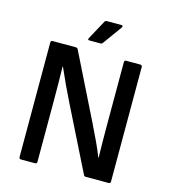

<svg xmlns="http://www.w3.org/2000/svg" viewBox="-121 -929 907 1026"><g transform="rotate(15 332.5 -416.5)"><path d="M91 0Q80 0 80 -11V-644Q80 -655 91 -655H218Q228 -655 231 -647L407 -292Q433 -239 453 -196.5Q473 -154 487 -117H489Q488 -158 487.5 -206.5Q487 -255 487 -296V-644Q487 -655 497 -655H575Q586 -655 586 -644V-11Q586 0 575 0H449Q440 0 437 -8L265 -353Q217 -449 179 -537H177Q178 -487 178.5 -441Q179 -395 179 -345V-11Q179 0 168 0ZM278 -709Q268 -709 273 -720L330 -825Q334 -833 342 -833H423Q429 -833 430.5 -829Q432 -825 428 -820L353 -716Q349 -709 341 -709Z"/></g></svg>

Font: Sofia Sans SemiBold
Style: Regular
Weight: 600
Designer: Botio Nikoltchev, Ani Petrova
Foundry: lettersoup
Version: Version 4.101; ttfautohint (v1.8.4.7-5d5b)